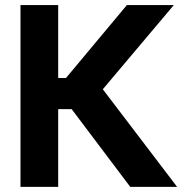

<svg xmlns="http://www.w3.org/2000/svg" viewBox="-20 -727 720 747"><path d="M258.8 -302.4H206.4V0H59.7V-707.2H206.4V-423.5H236.7L473.6 -707.2H656.2L380 -379.7L669 0H486.7Z"/></svg>

Font: Pretendard Variable
Style: Regular
Weight: 400
Designer: Base glyphs from Inter by Rasmus Andersson; Hangul glyphs from Noto Sans CJK(Source Han Sans) by Jang Soo-young and Kang
Foundry: Kil Hyung-jin
Version: Version 1.100;FEAKit 1.0